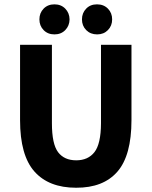

<svg xmlns="http://www.w3.org/2000/svg" viewBox="-20 -860 705 892"><path d="M73.2 -651.9H221.2V-287.1Q221.2 -190.9 250 -152.8Q278.8 -115.2 334 -115.2Q389.2 -115.2 418.9 -153.3Q448.7 -191.4 449.2 -287.1V-651.9H590.8V-301.8Q590.8 -137.7 525.4 -62.5Q460 12.7 333.5 12.2Q207 12.2 140.1 -63Q73.2 -138.2 73.2 -301.8ZM380.4 -720.2Q360.8 -740.2 360.8 -770Q360.8 -799.8 380.4 -819.8Q399.4 -839.8 430.7 -839.8Q461.9 -839.8 481.4 -819.8Q501 -799.8 501 -770Q501 -740.2 481.4 -720.2Q461.9 -700.2 431.2 -700.2Q400.4 -700.2 380.4 -720.2ZM303.2 -770Q302.7 -740.2 283.2 -720.2Q263.7 -700.2 232.9 -700.2Q202.1 -700.2 182.6 -720.2Q163.1 -740.2 163.1 -770Q163.1 -799.8 182.6 -819.8Q202.1 -839.8 232.9 -839.8Q263.7 -839.8 283.2 -819.8Q302.7 -799.8 303.2 -770Z"/></svg>

Font: SourceSansPro-Bold
Style: Bold
Weight: 700
Designer: Paul D. Hunt
Foundry: Adobe Systems Incorporated
Version: Version 1.050;PS Version 1.000;hotconv 1.0.70;makeotf.lib2.5